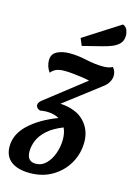

<svg xmlns="http://www.w3.org/2000/svg" viewBox="-184 -842 769 1112"><g transform="rotate(15 200.5 -285.5)"><path d="M74 -165Q61 -170 55.5 -177Q50 -184 50 -192Q50 -208 71 -224L304 -406Q283 -411 255 -415Q227 -419 200 -421.5Q173 -424 154 -424Q124 -424 105 -416.5Q86 -409 72 -391Q49 -423 49 -460Q49 -498 80.5 -514Q112 -530 156 -530Q205 -530 259 -518Q313 -506 361 -506Q396 -506 417 -518Q435 -498 435 -471Q435 -452 424.5 -432.5Q414 -413 392 -397L179 -234Q274 -228 322 -178Q370 -128 370 -55Q370 14 337 72Q304 130 245.5 165Q187 200 111 200Q37 200 -2.5 169.5Q-42 139 -42 81Q-42 7 21 -52Q84 -111 189 -151Q158 -169 112 -169Q102 -169 91.5 -167.5Q81 -166 74 -165ZM77 79Q77 139 129 139Q165 139 191 113Q217 87 231.5 46.5Q246 6 246 -37Q246 -77 232 -106Q172 -82 138.5 -51.5Q105 -21 91 12.5Q77 46 77 79ZM211 -589 193 -632 410 -771Q429 -764 436 -747Q443 -730 443 -712Q443 -683 426.5 -665Q410 -647 383 -636Q356 -625 326 -618Z"/></g></svg>

Font: Sansita Swashed Medium
Style: Regular
Weight: 500
Designer: Pablo Cosgaya
Foundry: Omnibus-Type
Version: Version 1.003; ttfautohint (v1.8.3)